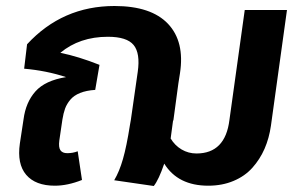

<svg xmlns="http://www.w3.org/2000/svg" viewBox="-20 -600 1004 637"><path d="M792 -566.9H932.1L878.9 -183.1Q873 -141.6 857.7 -106.4Q842.3 -71.3 817.4 -43.5Q792.5 -15.6 754.9 0.2Q717.3 16.1 670.9 16.1Q570.3 16.1 524.9 -57.1Q506.8 -3.9 490.2 17.1L358.9 -2Q376 -30.8 387.9 -72.3Q399.9 -113.8 411.1 -185.1L414.1 -202.1L437 -361.8Q445.8 -423.3 423.3 -450.7Q400.9 -478 337.9 -478Q244.1 -478 180.2 -424.8Q240.2 -412.6 310.1 -384.8L295.9 -301.8Q266.1 -299.8 245.6 -291.5Q225.1 -283.2 213.4 -269.3Q201.7 -255.4 196 -240Q190.4 -224.6 187 -203.1L176.8 -133.8Q173.8 -111.3 180.4 -101.6Q187 -91.8 203.1 -91.8Q221.7 -91.8 237.8 -98.1L252 -2.9Q204.1 16.1 162.1 16.1Q97.7 16.1 66.9 -20Q36.1 -56.2 45.9 -124L58.1 -204.1Q65.4 -260.7 97.7 -296.9Q129.9 -333 199.2 -344.2Q133.8 -365.7 60.1 -372.1L69.8 -453.1Q187 -580.1 359.9 -580.1Q481.4 -580.1 537.4 -521Q593.3 -461.9 577.1 -356.9L571.8 -323.2L555.2 -200.2H554.2L546.9 -146Q546.9 -143.1 545.9 -141.1Q559.6 -117.7 582.3 -104.2Q605 -90.8 631.8 -90.8Q727.5 -90.8 741.2 -202.1Z"/></svg>

Font: FiraGO SemiBold
Style: Italic
Weight: 600
Italic angle: -8°
Designer: bBox Type GmbH
Foundry: bBox Type GmbH
Version: Version 1.001;PS 001.001;hotconv 1.0.88;makeotf.lib2.5.64775